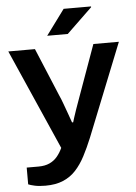

<svg xmlns="http://www.w3.org/2000/svg" viewBox="-60 -770 712 1005"><g transform="rotate(-5 295.5 -267.0)"><path d="M138 190Q105 190 82 185Q59 180 48 175V87H110Q144 87 168 76Q192 65 208.5 45.5Q225 26 237 0L5 -527H145L251 -273Q259 -256 268.5 -229.5Q278 -203 288 -176Q298 -149 305 -128H311Q313 -135 318.5 -152.5Q324 -170 331.5 -191.5Q339 -213 347 -235Q355 -257 361 -274L452 -527H586L391 -39Q370 12 348 54Q326 96 298 126.5Q270 157 231 173.5Q192 190 138 190ZM215 -591 313 -724H457V-720L323 -591Z"/></g></svg>

Font: Archivo SemiExpanded SemiBold
Style: Regular
Weight: 600
Width: 6
Designer: Hector Gatti
Foundry: Omnibus-Type
Version: Version 2.001